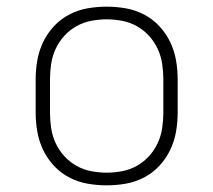

<svg xmlns="http://www.w3.org/2000/svg" viewBox="-20 -548 640 576"><path d="M300 8Q271 8 242.5 3Q214 -2 188 -15.5Q162 -29 142 -50.5Q122 -72 109.5 -98Q97 -124 92 -152.5Q87 -181 87 -210V-310Q87 -339 92 -367.5Q97 -396 109.5 -422Q122 -448 142 -469.5Q162 -491 188 -504.5Q214 -518 242.5 -523Q271 -528 300 -528Q329 -528 357.5 -523Q386 -518 412 -504.5Q438 -491 458 -469.5Q478 -448 490.5 -422Q503 -396 508 -367.5Q513 -339 513 -310V-210Q513 -181 508 -152.5Q503 -124 490.5 -98Q478 -72 458 -50.5Q438 -29 412 -15.5Q386 -2 357.5 3Q329 8 300 8ZM300 -30Q323 -30 346.5 -34.5Q370 -39 390.5 -50.5Q411 -62 427 -79.5Q443 -97 453 -118.5Q463 -140 466.5 -163.5Q470 -187 470 -210V-310Q470 -333 466.5 -356.5Q463 -380 453 -401.5Q443 -423 427 -440.5Q411 -458 390.5 -469.5Q370 -481 346.5 -485.5Q323 -490 300 -490Q277 -490 253.5 -485.5Q230 -481 209.5 -469.5Q189 -458 173 -440.5Q157 -423 147 -401.5Q137 -380 133.5 -356.5Q130 -333 130 -310V-210Q130 -187 133.5 -163.5Q137 -140 147 -118.5Q157 -97 173 -79.5Q189 -62 209.5 -50.5Q230 -39 253.5 -34.5Q277 -30 300 -30Z"/></svg>

Font: Iosevka Aile Extralight
Style: Regular
Weight: 200
Designer: Belleve Invis
Foundry: Belleve Invis
Version: Version 31.1.0; ttfautohint (v1.8.4)